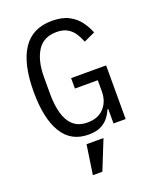

<svg xmlns="http://www.w3.org/2000/svg" viewBox="-172 -809 944 1160"><g transform="rotate(-20 300.0 -229.5)"><path d="M444 -93H439Q428 -66 409 -42Q390 -18 359.5 -3Q329 12 281 12Q168 12 112 -80.5Q56 -173 56 -344Q56 -523 117.5 -616.5Q179 -710 305 -710Q371 -710 413.5 -687.5Q456 -665 481.5 -630Q507 -595 522 -557L450 -524Q438 -555 421 -580.5Q404 -606 377 -621.5Q350 -637 308 -637Q224 -637 184.5 -574Q145 -511 145 -406V-298Q145 -228 160 -174Q175 -120 209 -89.5Q243 -59 300 -59Q368 -59 406 -100.5Q444 -142 444 -206V-278H297V-345H522V0H444ZM248 62H357L281 251H220Z"/></g></svg>

Font: Lilex Nerd Font
Style: Regular
Weight: 400
Designer: Mike Abbink, Paul van der Laan, Pieter van Rosmalen, Mikhael Khrustik
Foundry: Mikhael Khrustik
Version: Version 2.400; ttfautohint (v1.8.4.7-5d5b);Nerd Fonts 3.3.0